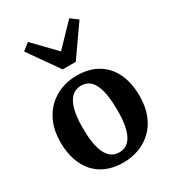

<svg xmlns="http://www.w3.org/2000/svg" viewBox="-211 -999 1018 1127"><g transform="rotate(-30 298.0 -436.0)"><path d="M28.5 -276Q28.5 -349.5 51 -404.2Q73.5 -459 112.5 -495.8Q151.5 -532.5 200.8 -550.8Q250 -569 304 -569Q389 -569 447.5 -533.8Q506 -498.5 536.5 -434Q567 -369.5 567 -282Q567 -207.5 544.5 -152.2Q522 -97 483.2 -60.8Q444.5 -24.5 395 -6.8Q345.5 11 291 11Q228 11 179.2 -9Q130.5 -29 97 -66.8Q63.5 -104.5 46 -157.5Q28.5 -210.5 28.5 -276ZM300 -53Q336.5 -53 361.5 -76.5Q386.5 -100 399.5 -148.5Q412.5 -197 412.5 -271.5Q412.5 -326 406.2 -369.2Q400 -412.5 386.8 -442.8Q373.5 -473 351.8 -489Q330 -505 298.5 -505Q261.5 -505 236 -481.5Q210.5 -458 197 -409.8Q183.5 -361.5 183.5 -286.5Q183.5 -231.5 190 -188.2Q196.5 -145 210.5 -115Q224.5 -85 246.5 -69Q268.5 -53 300 -53ZM253.5 -641.5 110 -845.5 157.5 -883 298 -737.5 437 -882 485.5 -845.5 342.5 -641.5Z"/></g></svg>

Font: Merriweather 20pt
Style: Bold
Weight: 700
Version: Version 2.100